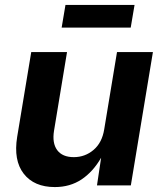

<svg xmlns="http://www.w3.org/2000/svg" viewBox="-20 -759 663 786"><path d="M204.6 6.8Q119.6 6.8 77.1 -47.9Q34.7 -102.5 50.3 -198.7L107.9 -545.9H254.4L201.2 -224.1Q192.9 -173.3 214.1 -144.5Q235.4 -115.7 282.2 -115.7Q328.1 -115.7 363 -145.3Q397.9 -174.8 406.7 -230L459 -545.9H606L515.6 0H377L394 -113.3Q360.8 -55.7 313.7 -24.4Q266.6 6.8 204.6 6.8ZM530.8 -738.8 515.1 -646H232.4L248 -738.8Z"/></svg>

Font: Inter
Style: Bold Italic
Weight: 700
Italic angle: -9.39999°
Designer: Rasmus Andersson
Foundry: rsms
Version: Version 4.001;git-9221beed3